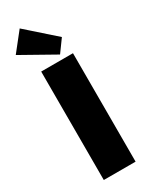

<svg xmlns="http://www.w3.org/2000/svg" viewBox="-270 -963 799 1012"><g transform="rotate(-30 130.0 -457.0)"><path d="M167 -688 -36.5 -802.5 51.5 -913.5 221.5 -763ZM36 -660H229.5V0H36Z"/></g></svg>

Font: League Spartan Black
Style: Regular
Weight: 900
Foundry: The League of Moveable Type
Version: Version 2.002